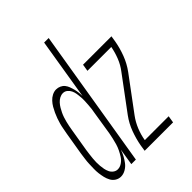

<svg xmlns="http://www.w3.org/2000/svg" viewBox="-232 -842 956 956"><g transform="rotate(-45 246.5 -363.5)"><path d="M51 8Q35 8 21.5 -0.5Q8 -9 0.5 -23Q-7 -37 -10.5 -52Q-14 -67 -16 -83Q-18 -99 -17.5 -115.5Q-17 -132 -16.5 -148.5Q-16 -165 -13.5 -182Q-11 -199 -9 -215L11 -335Q14 -350 16.5 -364.5Q19 -379 23 -393.5Q27 -408 32 -422Q37 -436 43.5 -450Q50 -464 57.5 -477Q65 -490 76 -502Q87 -514 101 -521Q115 -528 129 -528Q142 -528 154 -522.5Q166 -517 173.5 -507.5Q181 -498 185.5 -486Q190 -474 193 -462Q196 -450 197.5 -437Q199 -424 199 -411L252 -735H284L163 0H131L145 -88Q140 -72 131.5 -56Q123 -40 112 -25.5Q101 -11 84.5 -1.5Q68 8 51 8ZM65 -29Q81 -29 95.5 -39Q110 -49 119 -63Q128 -77 135.5 -92.5Q143 -108 147.5 -123.5Q152 -139 155.5 -154.5Q159 -170 162 -186L181 -306Q184 -320 185.5 -333.5Q187 -347 188 -360Q189 -373 189.5 -386.5Q190 -400 189 -413Q188 -426 186 -439Q184 -452 178.5 -463.5Q173 -475 163 -483Q153 -491 140 -491Q128 -491 116.5 -485Q105 -479 96 -469Q87 -459 80.5 -448Q74 -437 68.5 -425.5Q63 -414 59 -402Q55 -390 52 -378Q49 -366 46.5 -354Q44 -342 42 -329L22 -209Q20 -196 18.5 -183Q17 -170 15.5 -156.5Q14 -143 14 -130Q14 -117 15 -104.5Q16 -92 18.5 -79.5Q21 -67 26.5 -55.5Q32 -44 42.5 -36.5Q53 -29 65 -29ZM225 0 230 -33Q237 -72 251.5 -111.5Q266 -151 291 -185L421 -360Q442 -387 454.5 -419Q467 -451 473 -483H305L311 -520H511L506 -488Q499 -448 484 -408.5Q469 -369 444 -335L314 -160Q294 -133 281 -101Q268 -69 263 -37H431L425 0Z"/></g></svg>

Font: Iosevka Term Curly XLt Obl
Style: Regular
Weight: 200
Italic angle: -9°
Designer: Belleve Invis
Foundry: Belleve Invis
Version: Version 32.3.0